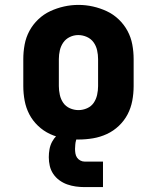

<svg xmlns="http://www.w3.org/2000/svg" viewBox="-20 -561 640 783"><path d="M300 8Q270 8 240.5 3Q211 -2 184 -14.5Q157 -27 135 -48Q113 -69 99.5 -95Q86 -121 80.5 -150.5Q75 -180 75 -210V-320Q75 -350 80.5 -379.5Q86 -409 100 -435Q114 -461 136 -482Q158 -503 185 -515.5Q212 -528 241 -534.5Q270 -541 300 -541Q330 -541 359 -534.5Q388 -528 415 -515.5Q442 -503 464 -482Q486 -461 500 -435Q514 -409 519.5 -379.5Q525 -350 525 -320V-210Q525 -180 519.5 -150.5Q514 -121 500.5 -95Q487 -69 465 -48Q443 -27 416 -14.5Q389 -2 359.5 3Q330 8 300 8ZM300 -112Q318 -112 335 -119.5Q352 -127 362 -141.5Q372 -156 376 -174Q380 -192 380 -210V-320Q380 -338 376 -356Q372 -374 361.5 -388.5Q351 -403 334 -410.5Q317 -418 299 -418Q281 -418 264.5 -410Q248 -402 238 -387.5Q228 -373 224 -355.5Q220 -338 220 -320V-210Q220 -192 224 -174Q228 -156 238 -141.5Q248 -127 265 -119.5Q282 -112 300 -112ZM400 202H325Q307 202 289 199.5Q271 197 254 191Q237 185 222 174Q207 163 197 148Q187 133 183 115.5Q179 98 179 80Q179 63 182 47Q185 31 192.5 17Q200 3 211.5 -8.5Q223 -20 237.5 -27Q252 -34 268 -37Q284 -40 300 -40V0Q296 0 293.5 4Q291 8 290 12Q289 16 288 20.5Q287 25 287 29Q287 33 286.5 37.5Q286 42 286 46Q286 55 287.5 64.5Q289 74 294 81.5Q299 89 307.5 93.5Q316 98 325 98H400Z"/></svg>

Font: Iosevka Slab Heavy Extended
Style: Regular
Weight: 900
Width: 7
Monospace: yes
Designer: Belleve Invis
Foundry: Belleve Invis
Version: Version 11.1.0; ttfautohint (v1.8.3)